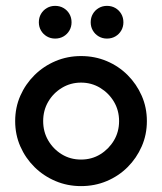

<svg xmlns="http://www.w3.org/2000/svg" viewBox="-20 -617 547 648"><path d="M253.5 11.1Q207.6 11.1 167.4 -5.9Q127.1 -22.9 96.5 -53.1Q66 -83.3 48.6 -122.9Q31.2 -162.5 31.2 -208.3Q31.2 -254.2 48.6 -293.8Q66 -333.3 96.5 -363.5Q127.1 -393.8 167.4 -410.8Q207.6 -427.8 253.5 -427.8Q300 -427.8 340.3 -410.8Q380.6 -393.8 410.8 -363.5Q441 -333.3 458.3 -293.8Q475.7 -254.2 475.7 -208.3Q475.7 -162.5 458.3 -122.9Q441 -83.3 410.8 -53.1Q380.6 -22.9 340.3 -5.9Q300 11.1 253.5 11.1ZM253.5 -78.5Q289.6 -78.5 318.4 -96.2Q347.2 -113.9 364.6 -143.1Q381.9 -172.2 381.9 -208.3Q381.9 -244.4 364.6 -273.6Q347.2 -302.8 318.1 -320.5Q288.9 -338.2 253.5 -338.2Q218.1 -338.2 188.9 -320.5Q159.7 -302.8 142.7 -273.6Q125.7 -244.4 125.7 -208.3Q125.7 -172.2 142.7 -143.1Q159.7 -113.9 188.5 -96.2Q217.4 -78.5 253.5 -78.5ZM166 -486.8Q150.7 -486.8 138.2 -494.1Q125.7 -501.4 118.4 -513.9Q111.1 -526.4 111.1 -541.7Q111.1 -557.6 118.4 -570.1Q125.7 -582.6 138.2 -589.9Q150.7 -597.2 166 -597.2Q181.9 -597.2 194.4 -589.9Q206.9 -582.6 214.2 -570.1Q221.5 -557.6 221.5 -541.7Q221.5 -526.4 214.2 -513.9Q206.9 -501.4 194.4 -494.1Q181.9 -486.8 166 -486.8ZM341 -486.8Q325.7 -486.8 313.2 -494.1Q300.7 -501.4 293.4 -513.9Q286.1 -526.4 286.1 -541.7Q286.1 -557.6 293.4 -570.1Q300.7 -582.6 313.2 -589.9Q325.7 -597.2 341 -597.2Q356.9 -597.2 369.4 -589.9Q381.9 -582.6 389.2 -570.1Q396.5 -557.6 396.5 -541.7Q396.5 -526.4 389.2 -513.9Q381.9 -501.4 369.4 -494.1Q356.9 -486.8 341 -486.8Z"/></svg>

Font: Afacad Flux Medium
Style: Regular
Weight: 500
Designer: Kristian Moeller
Foundry: Dicotype
Version: Version 1.100